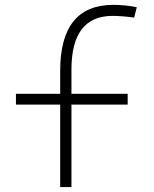

<svg xmlns="http://www.w3.org/2000/svg" viewBox="-20 -762 626 782"><path d="M225.1 0V-335.9H44.9V-379.9H225.1V-473.6Q225.1 -742.2 441.4 -742.2Q491.2 -742.2 537.1 -732.4L526.4 -690.4Q475.6 -697.3 438.5 -697.3Q271 -697.3 271 -478.5V-379.9H500V-335.9H271V0Z"/></svg>

Font: Cascadia Mono ExtraLight
Style: Regular
Weight: 200
Monospace: yes
Designer: Aaron Bell
Foundry: Saja Typeworks
Version: Version 2404.023; ttfautohint (v1.8.4)